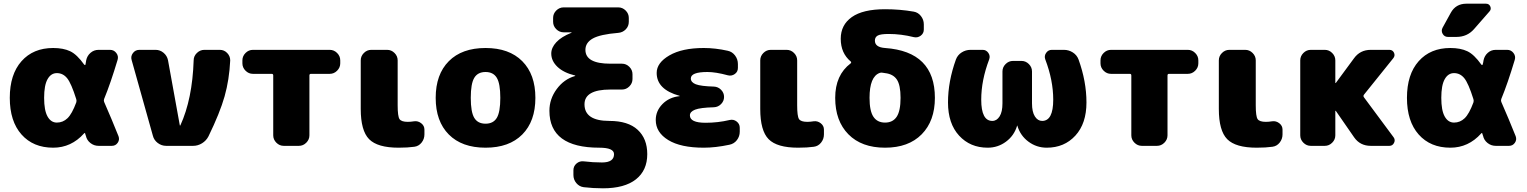

<svg xmlns="http://www.w3.org/2000/svg" viewBox="-20 -790 8271 1040"><path d="M393 -235Q396 -244 393 -253Q366 -339 343.5 -366.5Q321 -394 288 -394Q256 -394 237.5 -361Q219 -328 219 -260Q219 -192 237.5 -159Q256 -126 288 -126Q321 -126 345.5 -149.5Q370 -173 393 -235ZM544 -238Q584 -147 622 -52Q629 -33 617.5 -16.5Q606 0 586 0H514Q489 0 469.5 -15.5Q450 -31 445 -55Q444 -56 443 -60Q442 -64 442 -65Q439 -73 435 -67Q366 10 268 10Q160 10 96.5 -61.5Q33 -133 33 -260Q33 -387 96.5 -458.5Q160 -530 268 -530Q323 -530 360 -512.5Q397 -495 436 -440Q438 -438 440 -438Q442 -438 443 -440Q444 -444 445 -452Q446 -460 447 -464Q452 -488 470.5 -504Q489 -520 514 -520H576Q597 -520 610 -503Q623 -486 617 -466Q579 -339 544 -254Q541 -246 544 -238Z M1171 -520Q1194 -520 1210.5 -503Q1227 -486 1227 -463Q1222 -358 1196.5 -268Q1171 -178 1109 -51Q1097 -28 1074.5 -14Q1052 0 1026 0H880Q855 0 834.5 -15.5Q814 -31 808 -55L693 -465Q687 -485 700 -502.5Q713 -520 735 -520H823Q847 -520 866 -504Q885 -488 890 -464L954 -111Q954 -110 955 -110Q957 -110 957 -111Q1022 -253 1029 -463Q1029 -486 1046.5 -503Q1064 -520 1087 -520Z M1766 -520Q1789 -520 1806 -503Q1823 -486 1823 -463V-447Q1823 -424 1806 -407Q1789 -390 1766 -390H1664Q1656 -390 1656 -381V-57Q1656 -34 1639 -17Q1622 0 1599 0H1517Q1494 0 1477 -17Q1460 -34 1460 -57V-381Q1460 -390 1452 -390H1350Q1327 -390 1310 -407Q1293 -424 1293 -447V-463Q1293 -486 1310 -503Q1327 -520 1350 -520Z M2223 -133Q2244 -136 2261.5 -122.5Q2279 -109 2279 -88V-62Q2279 -37 2263.5 -17.5Q2248 2 2224 5Q2189 10 2139 10Q2025 10 1979.5 -36Q1934 -82 1934 -200V-463Q1934 -486 1951 -503Q1968 -520 1991 -520H2077Q2100 -520 2117 -503Q2134 -486 2134 -463V-220Q2134 -160 2144 -145Q2154 -130 2189 -130Q2204 -130 2223 -133Z M2549 -151.5Q2568 -120 2610 -120Q2652 -120 2671 -151.5Q2690 -183 2690 -260Q2690 -337 2671 -368.5Q2652 -400 2610 -400Q2568 -400 2549 -368.5Q2530 -337 2530 -260Q2530 -183 2549 -151.5ZM2411 -458.5Q2482 -530 2610 -530Q2738 -530 2809 -458.5Q2880 -387 2880 -260Q2880 -133 2809 -61.5Q2738 10 2610 10Q2482 10 2411 -61.5Q2340 -133 2340 -260Q2340 -387 2411 -458.5Z M3281 -135Q3382 -135 3434 -87Q3486 -39 3486 45Q3486 133 3424.5 181.5Q3363 230 3246 230Q3193 230 3142 224Q3118 221 3102 202Q3086 183 3086 158V132Q3086 110 3103 95.5Q3120 81 3143 84Q3191 90 3241 90Q3306 90 3306 45Q3306 10 3226 10Q2956 10 2956 -190Q2956 -254 2995.5 -307.5Q3035 -361 3094 -378Q3096 -378 3096 -380Q3096 -381 3095 -381Q3033 -396 2999.5 -428Q2966 -460 2966 -500Q2966 -532 2993.5 -561.5Q3021 -591 3074 -612Q3076 -612 3076 -614Q3076 -615 3075 -615H3033Q3010 -615 2993 -632Q2976 -649 2976 -672V-693Q2976 -716 2993 -733Q3010 -750 3033 -750H3329Q3352 -750 3369 -733Q3386 -716 3386 -693V-672Q3386 -648 3369.5 -631Q3353 -614 3329 -612Q3231 -604 3191 -581.5Q3151 -559 3151 -520Q3151 -445 3286 -445H3349Q3372 -445 3389 -428Q3406 -411 3406 -388V-362Q3406 -339 3389 -322Q3372 -305 3349 -305H3286Q3146 -305 3146 -225Q3146 -135 3281 -135Z M3932 -140Q3953 -145 3970 -132Q3987 -119 3987 -98V-77Q3987 -51 3971.5 -31Q3956 -11 3931 -6Q3856 10 3792 10Q3667 10 3599.5 -31.5Q3532 -73 3532 -140Q3532 -189 3568 -226Q3604 -263 3660 -269Q3662 -269 3662 -270Q3662 -271 3661 -271Q3537 -305 3537 -395Q3537 -450 3606 -490Q3675 -530 3792 -530Q3855 -530 3922 -515Q3946 -510 3961.5 -489.5Q3977 -469 3977 -443V-422Q3977 -401 3960 -389Q3943 -377 3923 -382Q3857 -400 3812 -400Q3722 -400 3722 -365Q3722 -344 3749 -333.5Q3776 -323 3847 -321Q3870 -320 3886 -303.5Q3902 -287 3902 -265Q3902 -243 3886 -226.5Q3870 -210 3847 -209Q3773 -207 3745 -196Q3717 -185 3717 -165Q3717 -125 3802 -125Q3869 -125 3932 -140Z M4387 -133Q4408 -136 4425.5 -122.5Q4443 -109 4443 -88V-62Q4443 -37 4427.5 -17.5Q4412 2 4388 5Q4353 10 4303 10Q4189 10 4143.5 -36Q4098 -82 4098 -200V-463Q4098 -486 4115 -503Q4132 -520 4155 -520H4241Q4264 -520 4281 -503Q4298 -486 4298 -463V-220Q4298 -160 4308 -145Q4318 -130 4353 -130Q4368 -130 4387 -133Z M4858 -260Q4858 -329 4838 -359Q4818 -389 4774 -394Q4769 -394 4761 -396Q4752 -398 4745 -395Q4690 -375 4690 -260Q4690 -189 4711 -157.5Q4732 -126 4774 -126Q4816 -126 4837 -157.5Q4858 -189 4858 -260ZM4774 -530Q5044 -511 5044 -260Q5044 -135 4972.5 -62.5Q4901 10 4774 10Q4647 10 4575.5 -62.5Q4504 -135 4504 -260Q4504 -384 4588 -447Q4593 -452 4588 -457Q4534 -502 4534 -580Q4534 -655 4594 -697.5Q4654 -740 4774 -740Q4855 -740 4929 -727Q4953 -723 4968.5 -703Q4984 -683 4984 -658V-630Q4984 -609 4967 -596.5Q4950 -584 4929 -589Q4861 -606 4794 -606Q4750 -606 4734.5 -597.5Q4719 -589 4719 -570Q4719 -534 4774 -530Z M5743 -520Q5769 -520 5791 -506Q5813 -492 5822 -468Q5865 -349 5865 -235Q5865 -121 5805 -55.5Q5745 10 5650 10Q5595 10 5551 -22.5Q5507 -55 5491 -108Q5491 -110 5490 -110Q5489 -110 5489 -108Q5473 -55 5429 -22.5Q5385 10 5330 10Q5235 10 5175 -55.5Q5115 -121 5115 -235Q5115 -349 5158 -468Q5167 -492 5189 -506Q5211 -520 5237 -520H5303Q5322 -520 5333.5 -503.5Q5345 -487 5338 -468Q5295 -355 5295 -250Q5295 -135 5355 -135Q5379 -135 5394.5 -159.5Q5410 -184 5410 -230V-403Q5410 -426 5427 -443Q5444 -460 5467 -460H5513Q5536 -460 5553 -443Q5570 -426 5570 -403V-230Q5570 -184 5585.5 -159.5Q5601 -135 5625 -135Q5685 -135 5685 -250Q5685 -355 5642 -468Q5635 -487 5646.5 -503.5Q5658 -520 5677 -520Z M6414 -520Q6437 -520 6454 -503Q6471 -486 6471 -463V-447Q6471 -424 6454 -407Q6437 -390 6414 -390H6312Q6304 -390 6304 -381V-57Q6304 -34 6287 -17Q6270 0 6247 0H6165Q6142 0 6125 -17Q6108 -34 6108 -57V-381Q6108 -390 6100 -390H5998Q5975 -390 5958 -407Q5941 -424 5941 -447V-463Q5941 -486 5958 -503Q5975 -520 5998 -520Z M6871 -133Q6892 -136 6909.5 -122.5Q6927 -109 6927 -88V-62Q6927 -37 6911.5 -17.5Q6896 2 6872 5Q6837 10 6787 10Q6673 10 6627.5 -36Q6582 -82 6582 -200V-463Q6582 -486 6599 -503Q6616 -520 6639 -520H6725Q6748 -520 6765 -503Q6782 -486 6782 -463V-220Q6782 -160 6792 -145Q6802 -130 6837 -130Q6852 -130 6871 -133Z M7368 -263 7529 -46Q7539 -32 7531 -16Q7523 0 7506 0H7405Q7347 0 7315 -46L7216 -189Q7216 -190 7214 -190Q7213 -190 7213 -189V-57Q7213 -34 7196 -17Q7179 0 7156 0H7080Q7057 0 7040 -17Q7023 -34 7023 -57V-463Q7023 -486 7040 -503Q7057 -520 7080 -520H7156Q7179 -520 7196 -503Q7213 -486 7213 -463V-341Q7213 -340 7214 -340L7216 -341L7314 -474Q7347 -520 7405 -520H7506Q7523 -520 7530.5 -505Q7538 -490 7528 -476L7368 -277Q7363 -270 7368 -263Z M7961 -235Q7964 -244 7961 -253Q7934 -339 7911.5 -366.5Q7889 -394 7856 -394Q7824 -394 7805.5 -361Q7787 -328 7787 -260Q7787 -192 7805.5 -159Q7824 -126 7856 -126Q7889 -126 7913.5 -149.5Q7938 -173 7961 -235ZM8112 -238Q8152 -147 8190 -52Q8197 -33 8185.5 -16.5Q8174 0 8154 0H8082Q8057 0 8037.5 -15.5Q8018 -31 8013 -55Q8012 -56 8011 -60Q8010 -64 8010 -65Q8007 -73 8003 -67Q7934 10 7836 10Q7728 10 7664.5 -61.5Q7601 -133 7601 -260Q7601 -387 7664.5 -458.5Q7728 -530 7836 -530Q7891 -530 7928 -512.5Q7965 -495 8004 -440Q8006 -438 8008 -438Q8010 -438 8011 -440Q8012 -444 8014 -452Q8016 -460 8016 -464Q8021 -488 8039 -504Q8057 -520 8082 -520H8144Q8165 -520 8178 -503Q8191 -486 8185 -466Q8147 -339 8112 -254Q8109 -246 8112 -238ZM7923 -770H8029Q8046 -770 8052.5 -755Q8059 -740 8048 -728L7964 -632Q7927 -590 7869 -590H7823Q7804 -590 7794.5 -606.5Q7785 -623 7794 -640L7838 -720Q7865 -770 7923 -770Z"/></svg>

Font: Rounded Mplus 1c Black
Style: Regular
Weight: 900
Version: Version 1.059.20150529